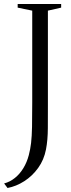

<svg xmlns="http://www.w3.org/2000/svg" viewBox="-82 -763 355 956"><path d="M-61.5 150.5Q-32 142.5 -7.8 123Q16.5 103.5 34.2 74.5Q52 45.5 61.5 9Q69 -19.5 72.8 -51.5Q76.5 -83.5 77.5 -131Q78.5 -178.5 78.5 -253V-710L6 -725V-743H222.5V-725L156.5 -710V-238Q156.5 -184.5 156.2 -125Q156 -65.5 147 -19Q137 33 108 73.2Q79 113.5 38.8 139.2Q-1.5 165 -44.5 173Z"/></svg>

Font: Merriweather 144pt Light
Style: Regular
Weight: 300
Version: Version 2.100